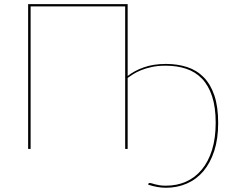

<svg xmlns="http://www.w3.org/2000/svg" viewBox="-20 -720 1124 928"><path d="M782 177.5Q835 177.5 879 158Q923 138.5 955 100Q987 61.5 1004.8 4.8Q1022.5 -52 1022.5 -126.5Q1022.5 -202 1005 -254.8Q987.5 -307.5 955.8 -340.2Q924 -373 879.5 -387.8Q835 -402.5 781 -402.5Q742.5 -402.5 712.8 -396Q683 -389.5 660.8 -380.2Q638.5 -371 623 -361Q607.5 -351 597 -343.5V0H585V-689H128V0H116V-700H597V-352.5Q628.5 -378 675 -394.5Q721.5 -411 782 -411Q837.5 -411 884 -396Q930.5 -381 964 -347.2Q997.5 -313.5 1016 -259Q1034.5 -204.5 1034.5 -125.5Q1034.5 -49 1015.5 9.5Q996.5 68 963 107.5Q929.5 147 883 167.2Q836.5 187.5 782 187.5Q741 187.5 696 172.5Q696 171.5 696.5 171Q697 170.5 697 169.5Q698 168 698.5 166.2Q699 164.5 703 164.5Q708 164.5 714.5 166.5Q721 168.5 730.2 171Q739.5 173.5 752 175.5Q764.5 177.5 782 177.5Z"/></svg>

Font: Lato Hairline
Style: Regular
Weight: 100
Designer: Lukasz Dziedzic
Foundry: tyPoland Lukasz Dziedzic
Version: Version 2.007; 2014-02-27